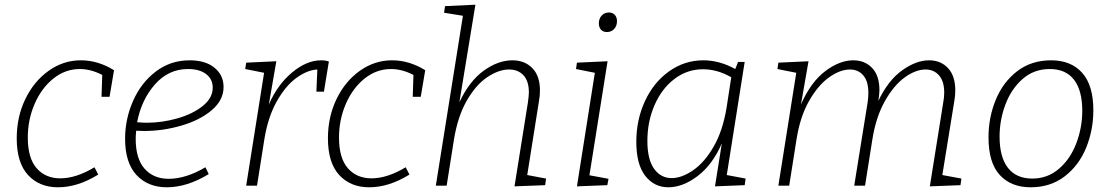

<svg xmlns="http://www.w3.org/2000/svg" viewBox="-20 -788 4715 815"><path d="M464 -490 445 -377H411L414 -470Q365 -495 319 -495Q257 -495 206.5 -454.5Q156 -414 127 -347Q98 -280 98 -204Q98 -117 135.5 -74Q173 -31 236 -31Q303 -31 381 -78L397 -47Q310 7 226 7Q147 7 99 -45Q51 -97 51 -201Q51 -292 87.5 -367.5Q124 -443 186.5 -487.5Q249 -532 323 -532Q396 -532 464 -490Z M558 -233Q556 -211 556 -199Q556 -114 594 -71.5Q632 -29 696 -29Q769 -29 852 -78L866 -49Q774 7 688 7Q608 7 559.5 -45Q511 -97 511 -199Q511 -283 545 -360Q579 -437 641.5 -484.5Q704 -532 785 -532Q852 -532 890.5 -500.5Q929 -469 929 -419Q929 -363 879 -320.5Q829 -278 750.5 -255Q672 -232 591 -232ZM562 -269Q590 -267 603 -267Q668 -267 733 -285.5Q798 -304 840.5 -338Q883 -372 883 -416Q883 -452 855 -473.5Q827 -495 778 -495Q695 -495 637.5 -429.5Q580 -364 562 -269Z M1376 -527 1355 -399H1323L1327 -493Q1285 -491 1238.5 -457.5Q1192 -424 1154.5 -357Q1117 -290 1102 -196L1071 0H1025L1101 -479L1021 -495L1025 -522L1153 -528L1121 -344Q1158 -429 1220 -480.5Q1282 -532 1343 -532Q1362 -532 1376 -527Z M1785 -490 1766 -377H1732L1735 -470Q1686 -495 1640 -495Q1578 -495 1527.5 -454.5Q1477 -414 1448 -347Q1419 -280 1419 -204Q1419 -117 1456.5 -74Q1494 -31 1557 -31Q1624 -31 1702 -78L1718 -47Q1631 7 1547 7Q1468 7 1420 -45Q1372 -97 1372 -201Q1372 -292 1408.5 -367.5Q1445 -443 1507.5 -487.5Q1570 -532 1644 -532Q1717 -532 1785 -490Z M2218 -45 2298 -30 2294 -2 2164 3 2221 -354Q2225 -384 2225 -395Q2225 -444 2202 -468.5Q2179 -493 2141 -493Q2097 -493 2048.5 -460.5Q2000 -428 1961.5 -361Q1923 -294 1907 -196L1876 0H1830L1945 -721L1865 -734L1869 -762L1998 -768L1930 -354Q1973 -445 2034 -488.5Q2095 -532 2155 -532Q2207 -532 2239.5 -499Q2272 -466 2272 -404Q2272 -381 2268 -360Z M2559 -528 2482 -44 2563 -29 2558 -2 2429 3 2505 -479 2425 -495 2429 -522ZM2522 -689Q2522 -709 2534 -722Q2546 -735 2565 -735Q2580 -735 2589.5 -725Q2599 -715 2599 -698Q2599 -678 2587 -665Q2575 -652 2556 -652Q2540 -652 2531 -662Q2522 -672 2522 -689Z M3065 -45 3145 -30 3141 -2 3015 3 3044 -179Q3004 -88 2941 -40.5Q2878 7 2817 7Q2757 7 2719 -41.5Q2681 -90 2681 -186Q2681 -280 2718 -359.5Q2755 -439 2820.5 -485.5Q2886 -532 2966 -532Q3034 -532 3101 -495L3113 -525H3141ZM3064 -330 3084 -460Q3025 -494 2964 -494Q2897 -494 2843 -453Q2789 -412 2758.5 -342Q2728 -272 2728 -190Q2728 -111 2756.5 -71.5Q2785 -32 2831 -32Q2874 -32 2922.5 -65.5Q2971 -99 3009.5 -166Q3048 -233 3064 -330Z M3980 -45 4061 -30 4057 -2 3927 3 3984 -354Q3988 -374 3988 -395Q3988 -443 3966 -468Q3944 -493 3909 -493Q3867 -493 3820.5 -459.5Q3774 -426 3736 -358.5Q3698 -291 3683 -196L3652 0H3606L3663 -354Q3666 -375 3666 -394Q3666 -443 3644.5 -468Q3623 -493 3588 -493Q3546 -493 3499 -459.5Q3452 -426 3414 -359Q3376 -292 3361 -196L3330 0H3284L3360 -479L3280 -495L3284 -522L3412 -528L3380 -345Q3422 -440 3483 -486Q3544 -532 3602 -532Q3651 -532 3682 -499.5Q3713 -467 3713 -405Q3713 -393 3709 -363L3708 -359Q3750 -447 3809.5 -489.5Q3869 -532 3924 -532Q3973 -532 4004 -499Q4035 -466 4035 -404Q4035 -381 4031 -360Z M4621 -320Q4621 -236 4590.5 -161Q4560 -86 4499.5 -39.5Q4439 7 4355 7Q4272 7 4224 -45Q4176 -97 4176 -205Q4176 -290 4207 -365Q4238 -440 4298 -486Q4358 -532 4442 -532Q4526 -532 4573.5 -479Q4621 -426 4621 -320ZM4223 -208Q4223 -121 4258.5 -75.5Q4294 -30 4362 -30Q4427 -30 4475.5 -72Q4524 -114 4549 -180.5Q4574 -247 4574 -318Q4574 -404 4539 -449.5Q4504 -495 4436 -495Q4369 -495 4321 -453Q4273 -411 4248 -345Q4223 -279 4223 -208Z"/></svg>

Font: Bitter Pro Light
Style: Italic
Weight: 300
Italic angle: -9°
Designer: Sol Matas, and Bitter project Authors
Foundry: Sol Matas
Version: Version 1.010